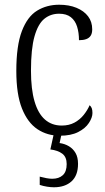

<svg xmlns="http://www.w3.org/2000/svg" viewBox="-20 -564 444 812"><path d="M233 10Q180 10 138.5 -17.5Q97 -45 73 -105Q49 -165 49 -264Q49 -371 72.5 -432.5Q96 -494 137 -519Q178 -544 230 -544Q272 -544 303.5 -531Q335 -518 352.5 -495Q370 -472 370 -440Q370 -423 363.5 -413Q357 -403 344.5 -398.5Q332 -394 314 -394Q314 -426 306 -451.5Q298 -477 279.5 -491.5Q261 -506 230 -506Q194 -506 167.5 -484.5Q141 -463 126 -410.5Q111 -358 111 -265Q111 -187 126 -135.5Q141 -84 170 -58.5Q199 -33 241 -33Q272 -33 295 -45.5Q318 -58 334 -78Q350 -98 359 -119Q365 -114 368 -106.5Q371 -99 371 -86Q371 -67 356 -44Q341 -21 310.5 -5.5Q280 10 233 10ZM208 228Q195 228 179 225.5Q163 223 148 218V183Q163 187 176.5 189.5Q190 192 201 192Q229 192 245.5 177Q262 162 262 130Q262 100 243.5 86Q225 72 193 68L210 -9H243L232 41Q254 44 271.5 54.5Q289 65 299.5 83Q310 101 310 129Q310 178 282.5 203Q255 228 208 228Z"/></svg>

Font: Noto Serif Ethiopic Condensed Light
Style: Regular
Weight: 300
Width: 3
Designer: Monotype Design Team
Foundry: Monotype Imaging Inc.
Version: Version 2.102